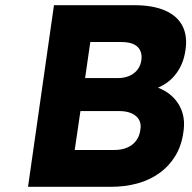

<svg xmlns="http://www.w3.org/2000/svg" viewBox="-20 -720 741 740"><path d="M88 0 188 -700H497Q569 -700 616 -679.5Q663 -659 683 -620.5Q703 -582 695 -528Q687 -468 651.5 -427Q616 -386 558 -372L559 -391Q604 -381 635 -356Q666 -331 680 -294.5Q694 -258 687 -212Q680 -159 656 -119.5Q632 -80 594.5 -53Q557 -26 509.5 -13Q462 0 407 0ZM268 -142H421Q449 -142 470 -151Q491 -160 504.5 -177.5Q518 -195 521 -220Q525 -243 515.5 -259Q506 -275 486.5 -283.5Q467 -292 438 -292H290ZM308 -419H433Q459 -419 478.5 -427.5Q498 -436 510 -451.5Q522 -467 525 -489Q529 -521 510 -539.5Q491 -558 447 -558H328Z"/></svg>

Font: Lexend
Style: Bold Italic
Weight: 700
Italic angle: -8.13011°
Designer: Bonnie Shaver-Troup, Thomas Jockin
Foundry: Lexend
Version: Version 1.007